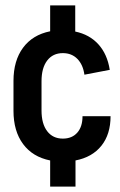

<svg xmlns="http://www.w3.org/2000/svg" viewBox="-20 -697 446 712"><path d="M390 -266Q390 -199 356 -156.5Q322 -114 260 -102V-5H166V-102Q101 -115 65.5 -163Q30 -211 30 -286V-397Q30 -472 65.5 -520Q101 -568 166 -581V-677H259V-580Q312 -569 345 -532.5Q378 -496 387 -438L293 -420Q288 -457 267 -478.5Q246 -500 213 -500Q176 -500 155 -472.5Q134 -445 134 -396V-287Q134 -238 155 -210.5Q176 -183 213 -183Q247 -183 266.5 -205Q286 -227 286 -266Z"/></svg>

Font: Akshar Medium
Style: Regular
Weight: 500
Designer: Tall Chai
Foundry: Tall Chai
Version: Version 1.000